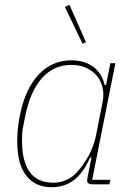

<svg xmlns="http://www.w3.org/2000/svg" viewBox="-20 -770 553 802"><path d="M367 0Q357 0 350.5 -3.5Q344 -7 344 -15Q344 -21 346 -31L362 -111H356Q328 -48 289 -18Q250 12 196 12Q127 12 89.5 -36.5Q52 -85 52 -179Q52 -233 63 -288Q85 -398 141 -458Q197 -518 278 -518Q333 -518 369.5 -491Q406 -464 417 -415H423L441 -506H462L365 -19H441L437 0ZM202 -7Q259 -7 298 -47Q326 -76 349.5 -118.5Q373 -161 382 -209L409 -346Q415 -378 408 -406Q401 -434 383.5 -454.5Q366 -475 339 -487Q312 -499 278 -499Q205 -499 155.5 -444Q106 -389 85 -283L78 -248Q75 -234 73.5 -218.5Q72 -203 72 -183Q72 -7 202 -7ZM251 -741 270 -750 339 -594 325 -587Z"/></svg>

Font: IBM Plex Sans Condensed Thin
Style: Italic
Weight: 100
Width: 3
Italic angle: -11°
Designer: Mike Abbink, Paul van der Laan, Pieter van Rosmalen
Foundry: Bold Monday
Version: Version 1.3